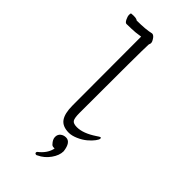

<svg xmlns="http://www.w3.org/2000/svg" viewBox="-287 -777 1073 1073"><g transform="rotate(45 250.0 -240.0)"><path d="M235 220Q235 217 238 213Q281 180 292 137L293 131H287Q274 131 268 123Q249 103 249 83.5Q249 64 262.5 53Q276 42 295 42Q332 42 340 106Q340 139 315 174Q290 209 253 226Q249 229 246 229Q235 229 235 220ZM287 13Q237 13 215.5 -17Q194 -47 194 -110L193 -653Q149 -646 123.5 -646Q98 -646 85 -645Q76 -645 67.5 -662Q59 -679 59 -692Q59 -705 63 -705Q101 -709 112 -699Q183 -699 224 -709Q239 -709 252 -685Q258 -675 258 -668Q258 -661 256 -657.5Q254 -654 254 -649Q251 -600 251 -108Q251 -68 259.5 -54.5Q268 -41 297 -41Q346 -41 409 -83Q425 -95 432 -95Q435 -95 435 -88Q435 -81 423 -64.5Q411 -48 389.5 -30Q368 -12 339 0.5Q310 13 287 13Z"/></g></svg>

Font: Moon Stars Kai T HW Light
Style: Regular
Weight: 300
Designer: GuiWonder
Version: Version 1.101